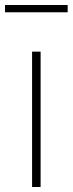

<svg xmlns="http://www.w3.org/2000/svg" viewBox="-56 -746 290 766"><path d="M72 0V-540H106V0ZM-36 -697V-726H214V-697Z"/></svg>

Font: Encode Sans Cnd Th
Style: Regular
Weight: 100
Width: 3
Designer: Multiple Designers
Foundry: Impallari Type
Version: Version 3.002; ttfautohint (v1.8.3) -l 8 -r 50 -G 200 -x 14 